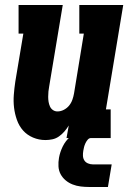

<svg xmlns="http://www.w3.org/2000/svg" viewBox="-20 -550 540 765"><path d="M161 8Q135 8 111.5 -2Q88 -12 72 -30Q56 -48 47.5 -72Q39 -96 36 -121Q33 -146 35 -172Q37 -198 41 -225L73 -416H54V-530H230L176 -206Q174 -196 173 -185.5Q172 -175 172 -164.5Q172 -154 173.5 -144.5Q175 -135 179 -126Q183 -117 191 -111.5Q199 -106 209 -106Q222 -106 234.5 -112.5Q247 -119 255.5 -129.5Q264 -140 268.5 -153Q273 -166 275 -178L314 -416H296V-530H471L402 -114H421V0H245L254 -50Q246 -37 236.5 -26Q227 -15 215 -6.5Q203 2 189 5Q175 8 161 8ZM335 195Q318 195 301.5 193Q285 191 269.5 185Q254 179 241.5 168.5Q229 158 221.5 144Q214 130 213 113Q212 96 215 79Q219 56 230 33.5Q241 11 259.5 -5Q278 -21 302 -28Q326 -35 349 -35L343 0Q335 0 329.5 6.5Q324 13 320.5 20.5Q317 28 315 35.5Q313 43 312 50Q310 61 310.5 71Q311 81 316 89Q321 97 330.5 101Q340 105 350 105H425L410 195Z"/></svg>

Font: Iosevka Curly Slab HvObl
Style: Regular
Weight: 900
Italic angle: -9°
Monospace: yes
Designer: Belleve Invis
Foundry: Belleve Invis
Version: Version 11.1.0; ttfautohint (v1.8.3)